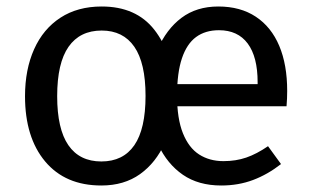

<svg xmlns="http://www.w3.org/2000/svg" viewBox="-20 -559 956 591"><path d="M293 -539Q399 -539 455 -467.5Q511 -396 527 -264Q515 -181 487.5 -119.5Q460 -58 411 -23Q362 12 292 12Q181 12 119 -62Q57 -136 57 -263Q57 -345 85 -407.5Q113 -470 166 -504.5Q219 -539 293 -539ZM293 -465Q226 -465 191 -415Q156 -365 156 -263Q156 -162 190.5 -112Q225 -62 292 -62Q359 -62 393.5 -112Q428 -162 428 -264Q428 -365 393.5 -415Q359 -465 293 -465ZM652 -539Q720 -539 767.5 -507.5Q815 -476 839.5 -418Q864 -360 864 -279Q864 -256 862 -232H510V-300H773V-306Q773 -384 742.5 -425Q712 -466 654 -466Q612 -466 583.5 -445Q555 -424 540 -379.5Q525 -335 525 -265Q525 -194 543 -149Q561 -104 593 -83.5Q625 -63 668 -63Q706 -63 738 -74Q770 -85 805 -109L845 -54Q804 -22 759 -5Q714 12 661 12Q591 12 543 -21Q495 -54 467 -113.5Q439 -173 428 -258Q438 -344 465 -406.5Q492 -469 538.5 -504Q585 -539 652 -539Z"/></svg>

Font: Firava
Style: Regular
Weight: 400
Designer: Carrois Corporate & Edenspiekermann AG
Foundry: Greg Finn Gibson
Version: Version 5.000